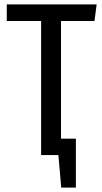

<svg xmlns="http://www.w3.org/2000/svg" viewBox="-20 -709 468 878"><path d="M259 -613V-75H327V149H260L247 0H168V-613H11V-689H422L412 -613Z"/></svg>

Font: Fira Sans Compressed
Style: Regular
Weight: 400
Width: 1
Designer: bBox Type GmbH & Carrois Corporate GbR & Edenspiekermann AG
Foundry: bBox Type GmbH & Carrois Corporate GbR & Edenspiekermann AG
Version: Version 4.301